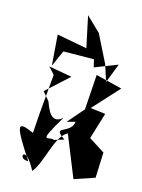

<svg xmlns="http://www.w3.org/2000/svg" viewBox="-139 -928 821 1113"><g transform="rotate(15 271.5 -372.0)"><path d="M243 -100C214 -119 145 -42 264 -239C218 -200 186 -217 154 -309L112 -358L246 -480L107 -505L144 -464L123 -224L115 -108C6 -157 6 -132 131 57C61 65 90 -46 168 106C224 41 238 -120 311 -158L411 90L533 49L539 -104L443 -165L491 -323L401 -334L543 -489L385 -528L371 -318L287 -221L337 -234C328 -155 203 -184 301 -118ZM416 -602 334 -766 247 -850 287 -662 106 -696 120 -513 163 -610 346 -612 357 -566 493 -619 448 -503Z"/></g></svg>

Font: Asimov Silicon
Style: Regular
Weight: 400
Designer: Google
Version: Version 2.000980; 2014